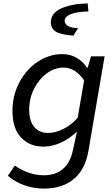

<svg xmlns="http://www.w3.org/2000/svg" viewBox="-20 -866 652 1125"><path d="M26 164 67 104Q103 130 147 145.5Q191 161 236 161Q305 161 348.5 124Q392 87 407 15L431 -95Q337 -7 233 -7Q154 -7 103.5 -60Q53 -113 53 -216Q53 -307 93.5 -383.5Q134 -460 201.5 -504.5Q269 -549 345 -549Q391 -549 428.5 -527.5Q466 -506 489 -470H494L513 -536H593L498 19Q479 128 412 183.5Q345 239 236 239Q180 239 125.5 220.5Q71 202 26 164ZM435 -176 473 -395Q421 -470 352 -470Q300 -470 253.5 -435.5Q207 -401 179 -344.5Q151 -288 151 -224Q151 -156 181 -121.5Q211 -87 261 -87Q304 -87 351.5 -110.5Q399 -134 435 -176ZM278 -736Q278 -789 338.5 -816.5Q399 -844 494 -846L498 -799Q428 -797 393.5 -782.5Q359 -768 359 -745Q359 -704 437 -701L410 -657Q334 -663 306 -681.5Q278 -700 278 -736Z"/></svg>

Font: Nebula Sans Medium
Style: Regular
Weight: 500
Italic angle: -9°
Designer: Paul D. Hunt for Adobe (as Source Sans)
Foundry: Nebula Entertainment & Broadcasting LLC
Version: Version 1.010